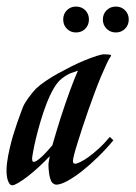

<svg xmlns="http://www.w3.org/2000/svg" viewBox="-69 -552 409 579"><path d="M272.9 -128.9Q251.5 -103 226.8 -78.9Q202.1 -54.7 178.5 -36.1Q154.8 -17.6 134.3 -6.3Q113.8 4.9 100.1 4.9Q97.2 4.9 92.8 2.2Q88.4 -0.5 86.9 -2.9Q81.5 -12.7 79.3 -27.6Q77.1 -42.5 77.1 -55.2Q77.1 -59.1 78.4 -66.2Q79.6 -73.2 81.1 -81.1Q64.9 -64 47.6 -48.1Q30.3 -32.2 14.4 -20Q-1.5 -7.8 -13.9 -0.5Q-26.4 6.8 -32.2 6.8Q-36.1 6.8 -38.8 3.9Q-41.5 1 -43.7 -3.9Q-45.9 -8.8 -47.1 -14.2Q-48.3 -19.5 -48.8 -24.9Q-50.3 -42 -47.6 -62.3Q-44.9 -82.5 -40 -103.5Q-35.2 -124.5 -29.1 -144.8Q-22.9 -165 -17.1 -181.9Q-11.2 -198.7 -6.8 -210.4Q-2.4 -222.2 -1 -226.1Q1 -231.9 5.6 -240Q10.3 -248 16.1 -256.1Q22 -264.2 28.1 -271.7Q34.2 -279.3 40 -285.2Q50.8 -295.4 67.9 -307.1Q85 -318.8 105.2 -330.1Q125.5 -341.3 147 -352.1Q168.5 -362.8 187.7 -370.6Q207 -378.4 222.2 -383.3Q237.3 -388.2 245.1 -388.2Q252 -388.2 257.1 -387.7Q262.2 -387.2 265.1 -386.2L266.1 -383.8Q260.7 -377 252.9 -360.4Q245.1 -343.8 235.8 -321.8Q226.6 -299.8 216.8 -273.4Q207 -247.1 197.5 -220.2Q188 -193.4 179.7 -167.7Q171.4 -142.1 164.8 -121.1Q158.2 -100.1 154.5 -85.7Q150.9 -71.3 150.9 -66.9Q150.9 -58.1 158.2 -58.1Q163.1 -58.6 173.8 -63.7Q184.6 -68.8 198.7 -79.1Q212.9 -89.4 229.2 -104.2Q245.6 -119.1 262.2 -139.2ZM33.2 -64Q37.1 -64 43.5 -68.4Q49.8 -72.8 57.1 -79.6Q64.5 -86.4 72.8 -95.5Q81.1 -104.5 88.9 -113.8Q93.8 -130.9 99.9 -151.4Q106 -171.9 112.8 -193.4Q119.6 -214.8 127 -236.3Q134.3 -257.8 141.4 -277.1Q148.4 -296.4 154.8 -312.3Q161.1 -328.1 166 -338.9Q158.2 -336.4 145.5 -331.8Q132.8 -327.1 117.2 -314.9Q104 -304.7 92.3 -284.2Q80.6 -263.7 70.8 -238Q61 -212.4 53 -185.1Q44.9 -157.7 39.3 -134.3Q33.7 -110.8 30.8 -94.2Q27.8 -77.6 27.8 -74.2Q27.8 -70.3 28.6 -67.1Q29.3 -64 33.2 -64ZM121.6 -493.2Q121.6 -509.8 132.6 -521Q143.6 -532.2 160.2 -532.2Q177.2 -532.2 188.2 -521Q199.2 -509.8 199.2 -493.2Q199.2 -476.6 188.2 -465.3Q177.2 -454.1 160.2 -454.1Q143.6 -454.1 132.6 -465.3Q121.6 -476.6 121.6 -493.2ZM241.2 -493.2Q241.2 -509.8 252.4 -521Q263.7 -532.2 280.3 -532.2Q296.9 -532.2 308.1 -521Q319.3 -509.8 319.3 -493.2Q319.3 -476.6 308.1 -465.3Q296.9 -454.1 280.3 -454.1Q263.7 -454.1 252.4 -465.3Q241.2 -476.6 241.2 -493.2Z"/></svg>

Font: Romanesco
Style: Regular
Weight: 400
Designer: Astigmatic (AOETI)
Foundry: Astigmatic (AOETI)
Version: Version 1.000